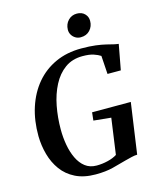

<svg xmlns="http://www.w3.org/2000/svg" viewBox="-139 -1059 957 1164"><g transform="rotate(-15 340.0 -477.0)"><path d="M316 8.5Q241.5 8.5 189 -17.8Q136.5 -44 104 -88.8Q71.5 -133.5 56 -189.5Q40.5 -245.5 39.5 -304.5Q38.5 -403 65.2 -485Q92 -567 142.5 -626.8Q193 -686.5 264.8 -719.2Q336.5 -752 426.5 -752Q480.5 -752 517.2 -747.2Q554 -742.5 579.8 -736.2Q605.5 -730 625.5 -725Q632.5 -723.5 639.5 -722.2Q646.5 -721 654.5 -720L625 -561.5H541.5L534 -676.5Q517.5 -687.5 491.5 -696.2Q465.5 -705 422.5 -705Q358 -705 312 -671.8Q266 -638.5 236.8 -582Q207.5 -525.5 194 -455Q180.5 -384.5 180.5 -309.5Q180.5 -259.5 189 -211.8Q197.5 -164 215.8 -125.8Q234 -87.5 263.2 -64.8Q292.5 -42 335 -42Q370.5 -42 405.2 -50.5Q440 -59 463.5 -74L495 -299.5L385.5 -310.5L391 -361H634L588.5 -42Q573.5 -42 553 -37.2Q532.5 -32.5 510.5 -26.5Q472 -15.5 425.5 -3.5Q379 8.5 316 8.5ZM443 -818Q424.5 -818 409.8 -827Q395 -836 386.5 -850.8Q378 -865.5 378.5 -883.5Q379.5 -917.5 401.2 -940.2Q423 -963 456 -963Q487 -963 505.2 -944.2Q523.5 -925.5 523 -899.5Q523 -865.5 501.2 -841.8Q479.5 -818 443 -818Z"/></g></svg>

Font: Merriweather 60pt SemiBold
Style: Italic
Weight: 600
Italic angle: -7.8°
Version: Version 2.101